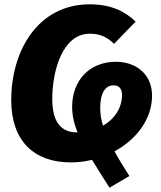

<svg xmlns="http://www.w3.org/2000/svg" viewBox="-20 -733 747 889"><path d="M684 -290C684 -392 607 -447 517 -447C392 -447 314 -358 314 -239C314 -199 323 -160 339 -120H336C264 -120 222 -167 222 -274C222 -407 270 -577 396 -577C443 -577 477 -561 508 -530L608 -633C557 -682 492 -713 395 -713C157 -713 32 -500 32 -269C32 -81 137 19 308 19C341 19 374 15 406 7C430 47 458 90 487 136L579 82C552 40 529 2 510 -32C612 -87 684 -182 684 -290ZM457 -151C448 -179 444 -207 444 -234C444 -288 460 -338 506 -338C531 -338 545 -322 545 -293C545 -234 511 -182 457 -151Z"/></svg>

Font: Fira Sans ExtraBold
Style: Italic
Weight: 800
Italic angle: -8°
Designer: bBox Type GmbH & Carrois Corporate GbR & Edenspiekermann AG
Foundry: bBox Type GmbH & Carrois Corporate GbR & Edenspiekermann AG
Version: Version 4.301;PS 004.301;hotconv 1.0.88;makeotf.lib2.5.64775